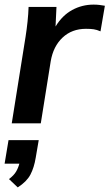

<svg xmlns="http://www.w3.org/2000/svg" viewBox="-24 -535 475 833"><path d="M27 0 87 -376Q92 -408 95.5 -441Q99 -474 100 -505H221L217 -420Q246 -468 289 -491.5Q332 -515 382 -515Q396 -515 408 -513.5Q420 -512 431 -510L412 -399Q396 -406 382.5 -408Q369 -410 349 -410Q288 -410 247.5 -372Q207 -334 196 -269L153 0ZM53 278 15 242Q36 226 45.5 210Q55 194 60 175H-4L13 73H144L131 149Q124 192 108 222.5Q92 253 53 278Z"/></svg>

Font: Mulish
Style: Bold Italic
Weight: 700
Italic angle: -9°
Designer: Vernon Adams
Foundry: Vernon Adams
Version: Version 3.603; ttfautohint (v1.8.3)